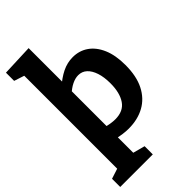

<svg xmlns="http://www.w3.org/2000/svg" viewBox="-298 -868 1188 1188"><g transform="rotate(-45 296.0 -274.0)"><path d="M4 230V158.3L88.3 131L70.7 155V-694.3L89.7 -670.3L4 -698.3V-770L210.7 -778.3V-466.3L180 -460.3Q226.7 -502.3 271.3 -524.2Q316 -546 363.7 -546Q421.3 -546 465.5 -515.3Q509.7 -484.7 535.2 -425.5Q560.7 -366.3 560.7 -280.3Q560.7 -183.3 527.7 -118.3Q494.7 -53.3 435.3 -20.5Q376 12.3 297 12.3Q272.7 12.3 246.8 8.7Q221 5 193 -1L210.7 -11.3V155L197 133.7L289 158.3V230ZM278.7 -87.3Q349.7 -87.3 382.3 -135.3Q415 -183.3 415 -266Q415 -320.7 402 -360.2Q389 -399.7 365.7 -421.3Q342.3 -443 309 -443Q282.7 -443 253.8 -428.8Q225 -414.7 194 -385.7L210.7 -411.3V-82.7L193.7 -101Q241 -87.3 278.7 -87.3Z"/></g></svg>

Font: Bitter Thin
Style: Regular
Weight: 100
Designer: Sol Matas, and Bitter project Authors
Foundry: Sol Matas
Version: Version 2.002